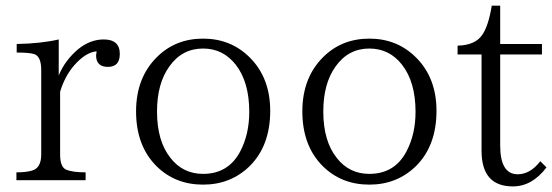

<svg xmlns="http://www.w3.org/2000/svg" viewBox="-20 -648 1956 680"><path d="M188 -380.9Q210.4 -435.1 258.3 -475.1Q300.3 -508.3 347.2 -508.3Q404.3 -508.3 404.3 -457Q404.3 -411.1 362.3 -411.1Q320.3 -411.1 320.3 -452.1Q320.3 -455.6 322.3 -466.3Q283.2 -462.9 242.2 -416Q209.5 -377.9 192.9 -323.2V-101.1Q192.9 -55.7 214.8 -46.9Q237.8 -37.6 283.2 -37.6V-9.8H38.1V-37.6Q73.7 -37.6 93.3 -43.9Q126 -52.7 126 -101.1V-399.9Q126 -447.3 102.1 -456.1Q85.4 -461.9 39.1 -461.9V-492.2Q124.5 -493.7 188 -508.3Z M699.2 -511.2Q797.9 -511.2 864.7 -444.3Q937 -372.1 937 -255.4Q937 -132.3 864.7 -60.1Q797.4 5.9 699.2 5.9Q600.1 5.9 533.7 -60.1Q461.9 -132.3 461.9 -253.4Q461.9 -372.1 535.2 -445.3Q601.1 -511.2 699.2 -511.2ZM699.2 -476.1Q625 -476.1 580.1 -413.1Q536.1 -352.5 536.1 -252.9Q536.1 -148.4 584 -88.4Q627.9 -32.2 699.2 -32.2Q788.1 -32.2 830.1 -110.4Q862.8 -171.9 862.8 -252Q862.8 -357.4 814.9 -418.9Q770 -476.1 699.2 -476.1Z M1288.1 -511.2Q1386.7 -511.2 1453.6 -444.3Q1525.9 -372.1 1525.9 -255.4Q1525.9 -132.3 1453.6 -60.1Q1386.2 5.9 1288.1 5.9Q1189 5.9 1122.6 -60.1Q1050.8 -132.3 1050.8 -253.4Q1050.8 -372.1 1124 -445.3Q1189.9 -511.2 1288.1 -511.2ZM1288.1 -476.1Q1213.9 -476.1 1168.9 -413.1Q1125 -352.5 1125 -252.9Q1125 -148.4 1172.9 -88.4Q1216.8 -32.2 1288.1 -32.2Q1377 -32.2 1418.9 -110.4Q1451.7 -171.9 1451.7 -252Q1451.7 -357.4 1403.8 -418.9Q1358.9 -476.1 1288.1 -476.1Z M1915.5 -55.2Q1864.7 12.2 1796.4 12.2Q1685.5 12.2 1685.5 -113.8V-455.1H1600.6V-486.3Q1662.6 -487.8 1687.5 -523.9Q1709.5 -554.7 1721.7 -627.9H1751.5V-492.2H1899.4V-455.1H1751.5V-132.8Q1751.5 -30.8 1813.5 -30.8Q1857.9 -30.8 1893.6 -77.1Z"/></svg>

Font: I.Ming
Style: Regular
Weight: 400
Designer: Ichiten Fonts Project
Version: Version 5.10 Mar 24, 2018